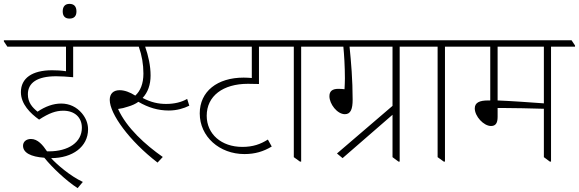

<svg xmlns="http://www.w3.org/2000/svg" viewBox="-47 -830 2991 992"><path d="M217 -13C328 -13 408 -72 408 -162C408 -193 396 -221 376 -245C349 -277 312 -295 269 -295C228 -295 187 -280 147 -253C120 -275 97 -300 97 -343C97 -402 145 -436 243 -436C271 -436 298 -434 331 -431V-589H480V-595L462 -622H-27V-616L-9 -589H294V-462C268 -466 244 -467 222 -467C119 -467 61 -426 61 -354C61 -292 110 -244 155 -212C207 -246 242 -258 280 -258C337 -258 376 -225 376 -170C376 -95 307 -48 205 -48C202 -48 199 -48 196 -48C174 -81 148 -112 113 -112C89 -112 72 -98 72 -77C72 -41 112 -20 182 -15C222 35 295 104 354 142L381 110C315 79 247 20 217 -13Z M312 -734C336 -734 348 -747 348 -771C348 -796 336 -810 312 -810C289 -810 277 -796 277 -771C277 -747 289 -734 312 -734Z M767 10 794 -19C704 -82 607 -169 563 -267C580 -269 597 -273 614 -279C635 -285 653 -293 668 -304C719 -274 770 -259 825 -259C867 -259 903 -270 931 -284L920 -319C891 -302 854 -293 811 -293C772 -293 733 -301 690 -324C717 -353 731 -392 731 -440C731 -490 720 -540 703 -589H938V-595L920 -622H426V-616L444 -589H670C686 -544 694 -498 694 -450C694 -397 678 -360 652 -336C624 -354 596 -364 571 -364C539 -364 520 -346 520 -314C520 -242 621 -102 767 10Z M1216 -34C1270 -34 1314 -47 1357 -73L1337 -109C1299 -85 1260 -71 1205 -71C1097 -71 1021 -137 1021 -232C1021 -334 1105 -397 1234 -397C1251 -397 1275 -396 1291 -396V-589H1400V-595L1381 -622H898V-616L916 -589H1254V-427C1240 -428 1226 -429 1212 -429C1076 -429 985 -358 985 -244C985 -124 1087 -34 1216 -34Z M1503 5H1509V-589H1633V-595L1614 -622H1345V-616L1363 -589H1471V-18Z M1723 -13 1981 -237V-18L2012 5H2018V-589H2142V-595L2124 -622H1578V-616L1596 -589H1727C1731 -549 1735 -487 1735 -425C1735 -409 1734 -386 1733 -369C1724 -370 1713 -371 1701 -371C1669 -371 1655 -358 1655 -333C1655 -293 1695 -240 1735 -240C1765 -240 1775 -267 1775 -315C1775 -417 1767 -511 1759 -589H1981V-283L1694 -37Z M2246 5H2252V-589H2376V-595L2357 -622H2088V-616L2106 -589H2214V-18Z M2490 -179C2513 -179 2524 -193 2524 -226V-272C2534 -272 2546 -272 2555 -272C2605 -272 2695 -270 2763 -268V-18L2794 5H2800V-589H2924V-595L2906 -622H2327V-616L2346 -589H2486V-311C2482 -311 2478 -311 2474 -311C2431 -311 2406 -300 2406 -270C2406 -229 2452 -179 2490 -179ZM2524 -311V-589H2763V-296C2693 -301 2599 -308 2524 -311Z"/></svg>

Font: Noto Serif Devanagari ExtraLight
Style: Regular
Weight: 200
Designer: Universal Thirst, Indian Type Foundry and the Monotype Design Team
Foundry: Monotype Imaging Inc.
Version: Version 2.004